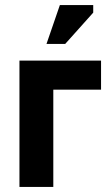

<svg xmlns="http://www.w3.org/2000/svg" viewBox="-20 -740 420 760"><path d="M57 0ZM380 -385H191V0H57V-500H380ZM217 -720H349V-690L238 -566H164Z"/></svg>

Font: PT Sans
Style: Bold
Weight: 700
Version: Version 2.003W OFL; ttfautohint (v1.6)